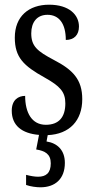

<svg xmlns="http://www.w3.org/2000/svg" viewBox="-20 -565 401 817"><path d="M152 232C214 232 256 197 256 128C256 74 224 44 178 37L183 10C276 6 330 -52 330 -143C330 -227 290 -268 209 -310C139 -347 113 -368 113 -423C113 -470 137 -502 182 -502C231 -502 260 -465 260 -395C296 -395 316 -417 316 -452C316 -502 274 -545 189 -545C102 -545 43 -495 43 -405C43 -321 80 -285 170 -235C236 -198 258 -174 258 -125C258 -67 231 -34 175 -34C115 -34 87 -86 87 -157C58 -157 30 -140 30 -94C30 -31 73 3 146 9L134 71C171 77 196 90 196 130C196 172 175 187 142 187C128 187 110 184 91 179V222C110 229 136 232 152 232Z"/></svg>

Font: Noto Serif Ethiopic XCn
Style: Regular
Weight: 400
Width: 2
Designer: Monotype Design Team
Foundry: Monotype Imaging Inc.
Version: Version 2.102